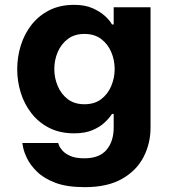

<svg xmlns="http://www.w3.org/2000/svg" viewBox="-20 -560 699 792"><path d="M330 212Q256 212 208.5 194Q161 176 133 148.5Q105 121 92 94Q79 67 75.5 48.5Q72 30 72 30H220Q220 30 223.5 39.5Q227 49 238 61.5Q249 74 270.5 83.5Q292 93 328 93Q390 93 419.5 58Q449 23 449 -34V-90H442Q432 -74 412 -55Q392 -36 361 -23Q330 -10 286 -10Q227 -10 183 -32.5Q139 -55 109.5 -93Q80 -131 65.5 -178Q51 -225 51 -275Q51 -324 65.5 -371.5Q80 -419 109.5 -457Q139 -495 183 -517.5Q227 -540 286 -540Q330 -540 361 -526.5Q392 -513 412.5 -494.5Q433 -476 442 -459H449V-530H601V-34Q601 32 572 88Q543 144 483 178Q423 212 330 212ZM328 -130Q370 -130 397.5 -151Q425 -172 439 -205.5Q453 -239 453 -275Q453 -312 439 -345Q425 -378 397.5 -399Q370 -420 328 -420Q287 -420 259.5 -399Q232 -378 218 -345Q204 -312 204 -275Q204 -239 218 -205.5Q232 -172 259.5 -151Q287 -130 328 -130Z"/></svg>

Font: Be Vietnam Pro
Style: Bold
Weight: 700
Designer: Lam Bao, Tony Le, Vietanh Nguyen
Foundry: Yellow Type Foundry
Version: Version 1.002; ttfautohint (v1.8.3)